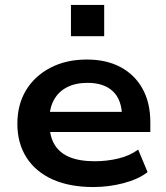

<svg xmlns="http://www.w3.org/2000/svg" viewBox="-20 -744 670 774"><path d="M356 10Q260 10 191.5 -21Q123 -52 86.5 -109.5Q50 -167 50 -245Q50 -322 84.5 -379.5Q119 -437 182.5 -470.5Q246 -504 330 -504Q409 -504 466 -473.5Q523 -443 554.5 -386.5Q586 -330 586 -251V-212H158V-293H491L472 -275Q471 -342 435 -376Q399 -410 333 -410Q285 -410 250.5 -392.5Q216 -375 197.5 -341.5Q179 -308 179 -261V-250Q179 -198 198.5 -163.5Q218 -129 258.5 -111.5Q299 -94 362 -94Q411 -94 457 -105Q503 -116 537 -141L575 -50Q537 -21 477.5 -5.5Q418 10 356 10ZM266 -598V-724H400V-598Z"/></svg>

Font: Nunito Sans 10pt SemiExpanded
Style: Bold
Weight: 700
Width: 6
Designer: Vernon Adams
Foundry: Vernon Adams
Version: Version 3.101;gftools[0.9.27]